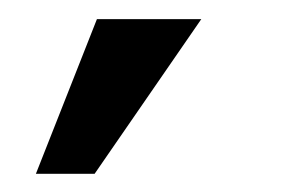

<svg xmlns="http://www.w3.org/2000/svg" viewBox="-20 -74 318 206"><path d="M18.5 112.5 84 -53.5H196L81.5 112.5Z"/></svg>

Font: Anybody ExtraExpanded
Style: Regular
Weight: 400
Width: 8
Designer: Tyler Finck
Foundry: Etcetera Type Company
Version: Version 1.010; ttfautohint (v1.8.3) -l 8 -r 50 -G 200 -x 14 